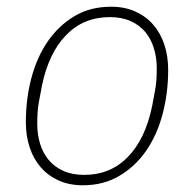

<svg xmlns="http://www.w3.org/2000/svg" viewBox="-20 -540 578 572"><path d="M227 12Q187 12 155.5 -2Q124 -16 102 -41Q80 -66 68.5 -100.5Q57 -135 57 -176Q57 -245 73.5 -307.5Q90 -370 122.5 -417Q155 -464 202 -492Q249 -520 311 -520Q351 -520 382.5 -506Q414 -492 436 -467Q458 -442 469.5 -407.5Q481 -373 481 -332Q481 -263 464.5 -200.5Q448 -138 415.5 -91Q383 -44 335.5 -16Q288 12 227 12ZM231 -19Q309 -19 361 -72.5Q413 -126 433 -223L442 -271Q445 -287 446 -303Q447 -319 447 -337Q447 -368 438.5 -396Q430 -424 413 -444.5Q396 -465 369.5 -477Q343 -489 307 -489Q229 -489 177 -435.5Q125 -382 105 -285L96 -237Q93 -221 92 -205Q91 -189 91 -171Q91 -139 99.5 -111.5Q108 -84 125 -63.5Q142 -43 168.5 -31Q195 -19 231 -19Z"/></svg>

Font: IBM Plex Sans ExtLt
Style: Italic
Weight: 200
Italic angle: -11°
Designer: Mike Abbink, Paul van der Laan, Pieter van Rosmalen
Foundry: Bold Monday
Version: Version 3.005